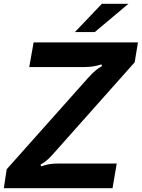

<svg xmlns="http://www.w3.org/2000/svg" viewBox="-51 -985 742 1005"><path d="M-31 0 -16 -99 408 -575Q411 -578 423.5 -591.5Q436 -605 451 -617.5Q466 -630 483 -639L480 -648Q439 -634 390 -634H102L125 -763H671L654 -659L236 -189Q218 -168 201 -152Q184 -136 161 -123L165 -114Q202 -129 252 -129H560L538 0ZM445 -817H341L482 -965H621Z"/></svg>

Font: Open Sauce Sans
Style: Bold Italic
Weight: 700
Italic angle: -10°
Designer: Alfredo Marco Pradil
Foundry: Creative Sauce Fz LLC
Version: Version 1.477